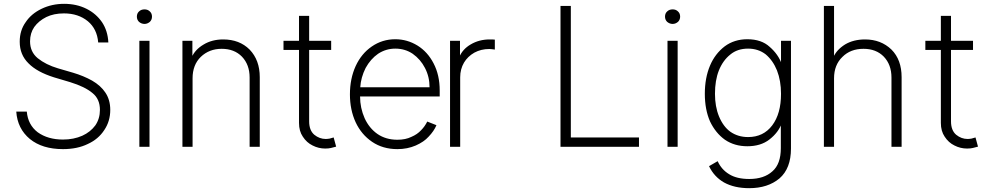

<svg xmlns="http://www.w3.org/2000/svg" viewBox="-20 -763 5168 1003"><path d="M439 -652Q389 -693 314 -693Q261 -693 222 -674Q182 -654 159 -622Q137 -590 137 -547Q137 -492 177 -459Q219 -425 283 -406L362 -383Q416 -367 461 -342Q506 -316 530 -280Q556 -242 556 -189Q556 -130 525 -84Q494 -36 439 -11Q384 16 309 16Q201 16 136 -37Q71 -91 65 -180H120Q126 -111 177 -72Q230 -34 309 -34Q365 -34 410 -54Q452 -73 478 -108Q502 -143 502 -189Q502 -246 463 -277Q424 -310 346 -334L262 -359Q173 -387 129 -432Q83 -477 83 -545Q83 -604 114 -647Q143 -691 197 -717Q251 -743 315 -743Q380 -743 432 -717Q482 -692 513 -647Q543 -602 546 -541H493Q487 -612 439 -652Z M761 -550V4H708V-550ZM706 -649Q695 -660 695 -676Q695 -693 706 -703Q717 -714 735 -714Q752 -714 763 -703Q774 -693 774 -676Q774 -660 763 -649Q750 -638 735 -638Q719 -638 706 -649Z M933 4V-550H985V-463H981Q999 -504 1043 -530Q1087 -557 1146 -557Q1231 -557 1284 -504Q1337 -449 1337 -360V4H1284V-358Q1284 -425 1244 -467Q1204 -508 1138 -508Q1073 -508 1029 -466Q986 -424 986 -354V4Z M1595 -502V-129Q1595 -82 1622 -59Q1649 -37 1682 -37Q1690 -37 1702 -39L1723 -45L1736 3Q1715 9 1709 10Q1697 13 1679 13Q1644 13 1613 -3Q1582 -18 1562 -49Q1542 -78 1542 -121V-502H1461V-550H1542V-680H1595V-550H1710V-502Z M1924 -22Q1868 -60 1838 -124Q1808 -189 1808 -270Q1808 -352 1838 -418Q1868 -483 1922 -520Q1977 -558 2045 -558Q2107 -558 2161 -525Q2214 -492 2245 -432Q2277 -371 2277 -290V-259H1861Q1861 -199 1885 -145Q1909 -93 1952 -63Q1996 -33 2056 -33Q2099 -33 2129 -48Q2160 -61 2180 -83Q2199 -102 2212 -128L2260 -109Q2247 -78 2219 -49Q2195 -22 2152 -3Q2108 16 2056 16Q1980 16 1924 -22ZM2200 -408Q2177 -453 2136 -482Q2096 -509 2045 -509Q1996 -509 1955 -482Q1916 -455 1890 -408Q1865 -358 1862 -307H2224Q2224 -362 2200 -408Z M2383 -550V-464H2379Q2396 -506 2439 -531Q2483 -557 2538 -557H2550Q2559 -557 2565 -556V-504L2550 -506Q2546 -507 2536 -507Q2493 -507 2458 -488Q2423 -468 2404 -436Q2384 -402 2384 -359V4H2331V-550Z M2962 -732V-45H3318V4H2908V-732Z M3520 -550V4H3467V-550ZM3465 -649Q3454 -660 3454 -676Q3454 -693 3465 -703Q3476 -714 3494 -714Q3511 -714 3522 -703Q3533 -693 3533 -676Q3533 -660 3522 -649Q3509 -638 3494 -638Q3478 -638 3465 -649Z M3762 190Q3710 160 3684 105L3729 79Q3749 123 3789 147Q3829 172 3894 172Q3971 172 4015 132Q4059 94 4059 11V-120H4064Q4047 -71 3999 -34Q3954 1 3884 1Q3817 1 3767 -33Q3718 -68 3689 -129Q3662 -191 3662 -273Q3662 -356 3689 -420Q3715 -482 3766 -521Q3816 -558 3884 -558Q3958 -558 4001 -518Q4046 -479 4064 -428H4060V-550H4112V13Q4112 117 4052 169Q3991 220 3894 220Q3816 220 3762 190ZM4014 -108Q4060 -169 4060 -273Q4060 -341 4039 -395Q4018 -447 3980 -479Q3941 -509 3888 -509Q3832 -509 3795 -478Q3756 -447 3735 -394Q3715 -343 3715 -273Q3715 -206 3736 -155Q3758 -102 3795 -75Q3835 -47 3888 -47Q3968 -47 4014 -108Z M4284 4V-732H4337V-463H4333Q4350 -503 4395 -531Q4439 -557 4499 -557Q4582 -557 4637 -504Q4690 -451 4690 -360V4H4637V-358Q4637 -425 4597 -467Q4557 -508 4491 -508Q4423 -508 4381 -466Q4337 -424 4337 -354V4Z M4948 -502V-129Q4948 -82 4975 -59Q5002 -37 5035 -37Q5043 -37 5055 -39L5076 -45L5089 3Q5068 9 5062 10Q5050 13 5032 13Q4997 13 4966 -3Q4935 -18 4915 -49Q4895 -78 4895 -121V-502H4814V-550H4895V-680H4948V-550H5063V-502Z"/></svg>

Font: Sinter Light
Style: Regular
Weight: 300
Foundry: Adobe & rsms
Version: Version 1.000